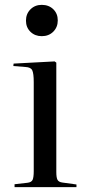

<svg xmlns="http://www.w3.org/2000/svg" viewBox="-20 -771 364 791"><path d="M152 -622Q124 -622 105.5 -640Q87 -658 87 -686Q87 -714 105.5 -732.5Q124 -751 152 -751Q181 -751 199.5 -733Q218 -715 218 -687Q218 -659 199.5 -640.5Q181 -622 152 -622ZM40 0V-12L93 -18Q110 -20 114.5 -30.5Q119 -41 119 -66V-433Q119 -468 113 -481Q107 -494 85 -495L35 -499L36 -509L205 -518L212 -513V-62Q212 -39 217 -30Q222 -21 237 -19L295 -11V0Z"/></svg>

Font: Display Regular
Style: Regular
Weight: 400
Designer: Latin by Veronika Burian and Jose Scaglione. Greek by Irene Vlachou. Cyrillic by Vera Evstafieva.
Foundry: TypeTogether
Version: Version 3.002